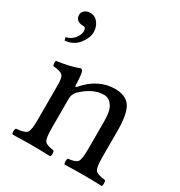

<svg xmlns="http://www.w3.org/2000/svg" viewBox="-166 -814 874 932"><g transform="rotate(30 271.0 -348.0)"><path d="M71.8 -698.2Q98.6 -698.2 115.2 -676Q131.8 -653.8 131.8 -625Q131.8 -592.8 105 -558.3Q78.1 -523.9 29.8 -519L24.9 -536.1Q53.7 -542 70.8 -563.5Q87.9 -585 87.9 -605Q87.9 -626 74.2 -626Q28.3 -626 27.8 -664.1Q27.8 -677.2 39.3 -687.7Q50.8 -698.2 71.8 -698.2ZM196.8 -357.9Q267.6 -439 360.8 -439Q418 -439 443.8 -404.8Q470.7 -368.7 471.2 -271V-122.1Q471.2 -63 482.7 -49.1Q494.1 -35.2 538.1 -30.8Q542 -25.9 542 -13.9Q542 -2 538.1 2Q478 0 432.1 0Q390.1 0 330.1 2Q326.2 -2.9 326.2 -14.9Q326.2 -26.9 330.1 -30.8Q371.1 -34.7 381.6 -48.8Q392.1 -63 392.1 -122.1V-273.9Q392.1 -327.1 379.9 -351.1Q360.8 -387.2 327.1 -387.2Q266.1 -387.2 205.1 -328.1Q188 -309.1 188 -286.1V-122.1Q188 -63 198.5 -49.1Q209 -35.2 249 -30.8Q253.9 -25.9 253.9 -13.9Q253.9 -2 249 2Q189 0 148.9 0Q99.1 0 39.1 2Q34.2 -2 34.2 -13.9Q34.2 -25.9 39.1 -30.8Q85.9 -34.7 97.4 -48.3Q108.9 -62 108.9 -122.1V-316.9Q108.9 -358.9 97.4 -369.9Q85.9 -380.9 43.9 -384.8Q38.1 -401.9 42 -413.1Q116.2 -422.9 165 -441.9Q172.9 -441.9 176.8 -434.1Q182.6 -421.9 185.1 -357.9Q184.6 -344.7 196.8 -357.9Z"/></g></svg>

Font: Linux Libertine O
Style: Regular
Weight: 400
Designer: Philipp H. Poll
Foundry: Philipp H. Poll
Version: Version 5.3.0